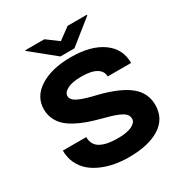

<svg xmlns="http://www.w3.org/2000/svg" viewBox="-206 -1051 1145 1211"><g transform="rotate(-30 366.5 -446.0)"><path d="M520.5 -190.4Q520.5 -211.4 507.6 -226.1Q494.6 -240.7 457.8 -255.9Q420.9 -271 351.1 -288.6Q299.8 -302.2 260.5 -316.2Q221.2 -330.1 183.6 -350.3Q146 -370.6 121.6 -394Q97.2 -417.5 82.5 -449.5Q67.9 -481.4 67.9 -520Q67.9 -612.3 153.6 -666.5Q239.3 -720.7 378.4 -720.7Q523.4 -720.7 607.2 -661.6Q690.9 -602.5 690.9 -499H520.5Q520.5 -537.1 484.4 -559.3Q448.2 -581.5 376 -581.5Q309.1 -581.5 273.7 -563.2Q238.3 -544.9 238.3 -518.1Q238.3 -489.7 279.3 -469.7Q320.3 -449.7 408.7 -429.7Q552.2 -393.6 621.6 -337.6Q690.9 -281.7 690.9 -193.8Q690.9 -94.7 608.9 -42.5Q526.9 9.8 383.3 9.8Q331.5 9.8 283.2 1.2Q234.9 -7.3 190.4 -26.4Q146 -45.4 113.3 -73.5Q80.6 -101.6 61 -143.1Q41.5 -184.6 41.5 -235.4H211.9Q211.9 -205.6 224.1 -184.6Q236.3 -163.6 259.8 -151.6Q283.2 -139.6 313.2 -134.3Q343.3 -128.9 383.3 -128.9Q449.7 -128.9 485.1 -146.7Q520.5 -164.6 520.5 -190.4ZM152.3 -897.5V-901.9H291.5L376 -839.4L460.9 -901.9H601.1V-896.5L427.2 -757.3H325.2Z"/></g></svg>

Font: Bert Sans Black
Style: Regular
Weight: 900
Designer: Christian Robertson, Adam Twardoch, & Cristiano Sobral
Foundry: Google
Version: Version 12.135;January 10, 2020;FontCreator 12.0.0.2547 64-b